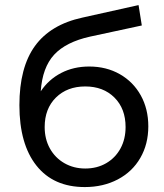

<svg xmlns="http://www.w3.org/2000/svg" viewBox="-20 -735 649 762"><path d="M455.4 -440.7C419.8 -460.9 379.3 -471 334 -471C292.9 -471 255.8 -462.5 222.6 -445.3C189.5 -428.1 162.5 -403.9 141.7 -372.6C146 -435.8 163.8 -484.2 195 -518C226.3 -551.7 273.9 -575.6 337.6 -589.7L542.8 -633.9L529.9 -714.8L307.3 -665.2C222.6 -646.8 159.8 -609.2 118.7 -552.5C77.6 -495.7 57 -417.4 57 -317.4C57 -214.4 79.6 -134.5 124.7 -77.7C169.7 -21 233.7 7.4 316.5 7.4C365.5 7.4 409.2 -2.8 447.6 -23C485.9 -43.2 515.7 -71.6 536.8 -108.1C558 -144.6 568.6 -186.5 568.6 -233.7C568.6 -279.7 558.6 -320.6 538.7 -356.5C518.7 -392.4 491 -420.4 455.4 -440.7ZM401.6 -87.4C377.4 -73.3 349.6 -66.2 318.3 -66.2C287.7 -66.2 260.1 -73.3 235.5 -87.4C211 -101.5 191.8 -121 178 -145.8C164.2 -170.7 157.3 -199 157.3 -230.9C157.3 -279.4 172.2 -318.3 201.9 -347.8C231.7 -377.2 270.5 -391.9 318.3 -391.9C366.2 -391.9 404.8 -377.2 434.2 -347.8C463.7 -318.3 478.4 -279.4 478.4 -230.9C478.4 -199 471.7 -170.7 458.2 -145.8C444.7 -121 425.8 -101.5 401.6 -87.4Z"/></svg>

Font: Montserrat Ace
Style: Regular
Weight: 500
Designer: Julieta Ulanovsky
Foundry: Julieta Ulanovsky
Version: Version 1